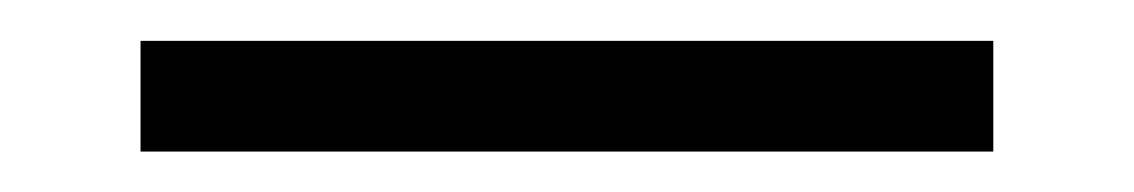

<svg xmlns="http://www.w3.org/2000/svg" viewBox="-20 -20 555 94"><path d="M466.3 0V54.2H48.8V0Z"/></svg>

Font: Estedad-FD Light
Style: Regular
Weight: 300
Designer: Amin Abedi
Version: Version 7.3